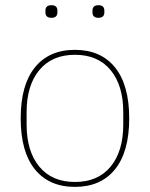

<svg xmlns="http://www.w3.org/2000/svg" viewBox="-20 -711 580 743"><path d="M179.2 -642.1Q155.8 -642.1 155.8 -663.1V-669.9Q155.8 -690.9 179.2 -690.9Q202.1 -690.9 202.1 -669.9V-663.1Q202.1 -642.1 179.2 -642.1ZM337.9 -663.1V-669.9Q337.9 -690.9 360.8 -690.9Q383.8 -690.9 383.8 -669.9V-663.1Q383.8 -642.1 360.8 -642.1Q337.9 -642.1 337.9 -663.1ZM425 -55.7Q370.1 12.2 270 12.2Q169.9 12.2 115 -55.7Q60.1 -123.5 60.1 -252.9Q60.1 -382.3 115 -450.2Q169.9 -518.1 270 -518.1Q370.1 -518.1 425 -450.2Q480 -382.3 480 -252.9Q480 -123.5 425 -55.7ZM457 -229V-276.9Q457 -380.4 408 -439.7Q358.9 -499 270 -499Q181.2 -499 132.1 -439.7Q83 -380.4 83 -276.9V-229Q83 -125.5 132.1 -66.2Q181.2 -6.8 270 -6.8Q358.9 -6.8 408 -66.2Q457 -125.5 457 -229Z"/></svg>

Font: Anuphan Thin
Style: Regular
Weight: 250
Designer: Mike Abbink, Paul van der Laan, Pieter van Rosmalen, Mint Tantisuwanna
Foundry: Bold Monday; Cadson Demak
Version: Version 3.002;hotconv 1.0.109;makeotfexe 2.5.65596